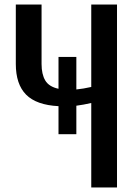

<svg xmlns="http://www.w3.org/2000/svg" viewBox="-20 -830 601 850"><path d="M384 0V-374Q349 -366 318 -362V-236H239V-360Q141 -365 95.5 -411Q50 -457 50 -547V-810H164V-547Q164 -501 180.5 -473.5Q197 -446 239 -437V-578H318V-434Q349 -437 384 -445V-810H498V0Z"/></svg>

Font: Oswald
Style: Regular
Weight: 400
Designer: Vernon Adams
Foundry: Vernon Adams
Version: Version 4.103; ttfautohint (v1.8.3)